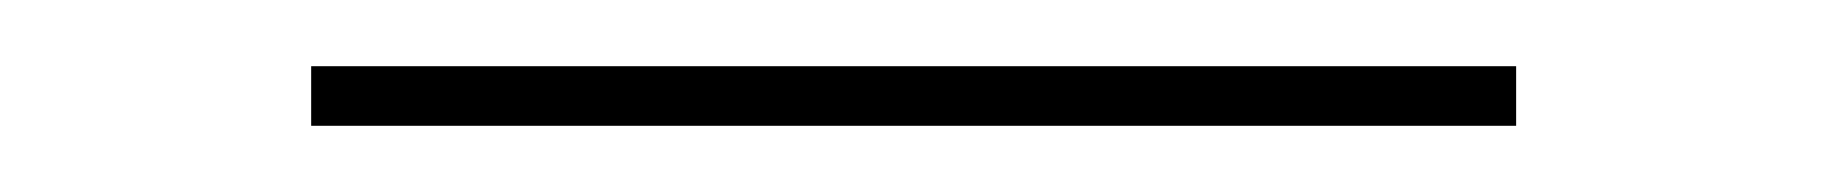

<svg xmlns="http://www.w3.org/2000/svg" viewBox="-20 -318 553 58"><path d="M74 -280V-298H438V-280Z"/></svg>

Font: DM Sans 36pt Thin
Style: Regular
Weight: 250
Designer: Colophon Foundry, Jonny Pinhorn
Foundry: Colophon Foundry
Version: Version 4.004;gftools[0.9.30]